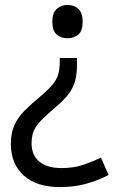

<svg xmlns="http://www.w3.org/2000/svg" viewBox="-20 -566 474 778"><path d="M292 -304Q292 -267 284.5 -239Q277 -211 259 -186.5Q241 -162 208 -134Q170 -102 148 -79.5Q126 -57 117 -36Q108 -15 108 15Q108 63 139.5 89Q171 115 229 115Q279 115 317 102Q355 89 389 73L420 143Q380 164 331.5 178Q283 192 223 192Q128 192 76 145Q24 98 24 17Q24 -28 38.5 -59.5Q53 -91 79.5 -117.5Q106 -144 142 -174Q176 -203 193 -223.5Q210 -244 216 -265Q222 -286 222 -314V-331H292ZM315 -478Q315 -441 297.5 -426Q280 -411 253 -411Q228 -411 210 -426Q192 -441 192 -478Q192 -514 210 -530Q228 -546 253 -546Q280 -546 297.5 -530Q315 -514 315 -478Z"/></svg>

Font: Noto Sans Tifinagh Tawellemmet
Style: Regular
Weight: 400
Designer: JamraPatel
Foundry: JamraPatel LLC
Version: Version 2.006; ttfautohint (v1.8.4.7-5d5b)